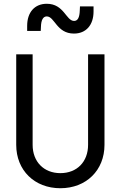

<svg xmlns="http://www.w3.org/2000/svg" viewBox="-20 -988 640 1018"><path d="M534 -700H447V-220C447 -130 388 -70 300 -70C213 -70 153 -130 153 -220V-700H66V-220C66 -85 163 10 300 10C437 10 534 -85 534 -220ZM124 -824H196L197 -845C198 -883 209 -901 228 -901C270 -901 280 -810 372 -810C436 -810 476 -855 476 -927V-954H404L403 -933C402 -895 392 -877 373 -877C330 -877 320 -968 228 -968C164 -968 124 -923 124 -851Z"/></svg>

Font: CommitMonoNiceRocks
Style: Regular
Weight: 400
Monospace: yes
Designer: Eigil Nikolajsen
Foundry: Eigil Nikolajsen
Version: Version 1.143